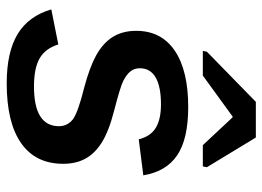

<svg xmlns="http://www.w3.org/2000/svg" viewBox="-126 -654 790 578"><g transform="rotate(90 269.0 -365.0)"><path d="M473.1 -160.2Q473.1 -77.1 411.1 -33.7Q349.1 9.8 231 9.8Q137.2 9.8 82.8 -22.9Q28.3 -55.7 8.3 -124.5L113.8 -145.5Q126 -106.4 155.5 -89.4Q185.1 -72.3 240.2 -72.3Q359.9 -72.3 359.9 -147.5Q359.9 -173.8 337.9 -190.4Q315.9 -205.6 243.2 -223.6Q183.1 -239.7 147.9 -258.8Q108.9 -280.3 90.8 -310.1Q72.8 -339.8 72.8 -379.9Q72.8 -455.6 132.6 -496.1Q192.4 -536.6 302.2 -536.6Q398.4 -536.6 447.5 -503.4Q496.6 -470.2 507.8 -401.4L399.4 -387.7Q390.6 -423.3 364.7 -439Q338.9 -454.6 294.4 -454.6Q240.7 -454.6 213.1 -438.5Q185.5 -422.4 185.5 -391.1Q185.5 -373.5 195.6 -361.8Q205.6 -350.1 224.1 -340.8Q242.2 -332 311.5 -314Q377 -297.4 412.1 -274.4Q443.4 -253.9 458.3 -225.8Q473.1 -197.8 473.1 -160.2ZM331.1 -670.4 207.5 -580.6H133.3L135.7 -592.8L286.6 -740.2H394L483.4 -592.8L481 -580.6H417L333 -670.4Z"/></g></svg>

Font: Arimo SemiBold
Style: Italic
Weight: 600
Italic angle: -12°
Version: Version 1.33